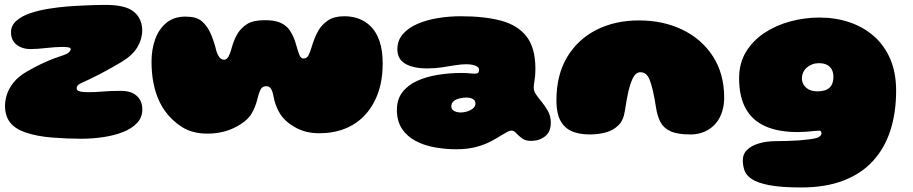

<svg xmlns="http://www.w3.org/2000/svg" viewBox="-20 -552 3823 804"><path d="M319.5 29Q262.5 29 198.2 24Q134 19 85 2Q44 -12 22.5 -39Q1 -66 1 -110Q1 -129.5 8.2 -154.2Q15.5 -179 35.5 -205Q55.5 -231 93.5 -253Q109.5 -262 124 -269.8Q138.5 -277.5 152.5 -284.2Q166.5 -291 179.8 -296.5Q193 -302 206 -307Q219 -312 231.5 -316Q262.5 -326 269.2 -333.2Q276 -340.5 276 -346Q276 -352 266.2 -353.8Q256.5 -355.5 241 -355.5Q225.5 -355.5 208.5 -354.2Q191.5 -353 174 -351Q156.5 -349 139.5 -347.8Q122.5 -346.5 107.5 -346.5Q85 -346.5 66.5 -354.5Q48 -362.5 37 -378Q26 -393.5 26 -416.5Q26 -445.5 48.8 -465.2Q71.5 -485 107.5 -497Q143.5 -509 184.5 -515.5Q225.5 -522 262.5 -525Q280.5 -526.5 300.8 -527.5Q321 -528.5 342.2 -529.5Q363.5 -530.5 383.8 -531Q404 -531.5 421.5 -531.5Q507 -531.5 541.2 -502.2Q575.5 -473 575.5 -424.5Q575.5 -388.5 555.2 -354.2Q535 -320 488 -292Q466 -279 443 -266Q420 -253 398.2 -241.8Q376.5 -230.5 358.2 -221.8Q340 -213 327.5 -207.5Q311.5 -201 306.2 -195.2Q301 -189.5 301 -182.5Q301 -175.5 307.2 -172Q313.5 -168.5 325.2 -167.2Q337 -166 354 -166Q380 -166 411.2 -168.8Q442.5 -171.5 486.5 -171.5Q529.5 -171.5 552.8 -150.5Q576 -129.5 576 -94Q576 -60.5 554 -37Q532 -13.5 495 1Q458 15.5 412.5 22.2Q367 29 319.5 29Z M848.5 7.5Q786.5 7.5 743.5 -19.2Q700.5 -46 671 -87Q659 -103.5 649.8 -122.2Q640.5 -141 633.8 -161.5Q627 -182 622.8 -203.5Q618.5 -225 616.5 -247.8Q614.5 -270.5 614.5 -293.5Q614.5 -346 630.2 -388.8Q646 -431.5 677.5 -457Q709 -482.5 756.5 -482.5Q802.5 -482.5 824.2 -463.8Q846 -445 858.5 -419Q862.5 -411.5 865.5 -403.8Q868.5 -396 871.2 -388.2Q874 -380.5 876.5 -372.8Q879 -365 881 -358Q883 -351 884.5 -344.5Q888.5 -328 896.8 -315Q905 -302 918.5 -302Q929.5 -302 936.8 -315.2Q944 -328.5 948.5 -345.5Q950.5 -353 953 -361.2Q955.5 -369.5 958.8 -378Q962 -386.5 966 -395Q970 -403.5 975 -411.5Q989 -434.5 1014.2 -451Q1039.5 -467.5 1089.5 -467.5Q1134 -467.5 1157.8 -455.2Q1181.5 -443 1194 -424Q1198.5 -417.5 1202.2 -410.2Q1206 -403 1209.2 -395.5Q1212.5 -388 1215 -380.8Q1217.5 -373.5 1219.5 -366.2Q1221.5 -359 1223.5 -352.5Q1228.5 -335 1234.2 -321Q1240 -307 1251 -307Q1265.5 -307 1272.2 -321Q1279 -335 1284.5 -353.5Q1287 -362 1290 -371Q1293 -380 1296.8 -389.5Q1300.5 -399 1305 -408.5Q1309.5 -418 1315 -427Q1329.5 -450.5 1354.5 -467.2Q1379.5 -484 1423 -484Q1453.5 -484 1482 -473.8Q1510.5 -463.5 1533.2 -440.8Q1556 -418 1569.2 -379.8Q1582.5 -341.5 1582.5 -285.5Q1582.5 -262 1580.2 -240.2Q1578 -218.5 1573.5 -198.5Q1569 -178.5 1562.5 -160.8Q1556 -143 1547.8 -127Q1539.5 -111 1529.8 -97Q1520 -83 1509 -71Q1474 -33 1425.2 -13.5Q1376.5 6 1316.5 6Q1260 6 1216.5 -18.5Q1173 -43 1153 -75.5Q1146.5 -86 1142 -95.5Q1137.5 -105 1134.5 -113.5Q1131.5 -122 1129.5 -129.5Q1127.5 -137 1126.5 -143.5Q1123 -164 1116.5 -177.5Q1110 -191 1094.5 -191Q1077 -191 1069.8 -174.2Q1062.5 -157.5 1058.5 -140.5Q1057.5 -135.5 1055.8 -129.5Q1054 -123.5 1052 -117.2Q1050 -111 1047.2 -104.2Q1044.5 -97.5 1041 -90.2Q1037.5 -83 1033 -75.5Q1013 -42.5 962.2 -17.5Q911.5 7.5 848.5 7.5Z M1889.5 73Q1845.5 73 1801.5 65.2Q1757.5 57.5 1721.5 38.8Q1685.5 20 1663.8 -12Q1642 -44 1642 -92Q1642 -135.5 1664.5 -165.2Q1687 -195 1725.5 -212.8Q1764 -230.5 1812.8 -238.5Q1861.5 -246.5 1914 -246.5Q1925 -246.5 1935.5 -245.8Q1946 -245 1954.8 -244.2Q1963.5 -243.5 1968 -243.5Q1978 -243.5 1982 -247.2Q1986 -251 1986 -259Q1986 -262 1985.2 -264.2Q1984.5 -266.5 1983 -268.8Q1981.5 -271 1979 -272.5Q1972.5 -277.5 1960.2 -280.2Q1948 -283 1933 -283Q1912 -283 1886 -278.8Q1860 -274.5 1830.8 -270Q1801.5 -265.5 1769.5 -265.5Q1710.5 -265.5 1677.2 -285Q1644 -304.5 1644 -345.5Q1644 -383 1667.2 -409.5Q1690.5 -436 1729.2 -452.5Q1768 -469 1815 -476.5Q1862 -484 1909 -484Q2009 -484 2078.8 -465.2Q2148.5 -446.5 2185.2 -398.8Q2222 -351 2222 -263.5Q2222 -248 2221 -236.5Q2220 -225 2218.5 -216Q2217 -207 2216 -199.8Q2215 -192.5 2215 -185Q2215 -170 2225.8 -154.8Q2236.5 -139.5 2250.8 -122.2Q2265 -105 2275.8 -84.5Q2286.5 -64 2286.5 -38Q2286.5 0.5 2262 19.2Q2237.5 38 2204 38Q2180 38 2165.8 27.2Q2151.5 16.5 2142 5.8Q2132.5 -5 2122 -5Q2114 -5 2103.2 0.8Q2092.5 6.5 2079 15Q2062.5 25.5 2037 39.2Q2011.5 53 1975.2 63Q1939 73 1889.5 73ZM1908.5 -81Q1919 -81 1929.8 -83.5Q1940.5 -86 1950 -90.8Q1959.5 -95.5 1965.2 -102.5Q1971 -109.5 1971 -118.5Q1971 -128 1965.5 -133.2Q1960 -138.5 1951.5 -141Q1943 -143.5 1934.5 -143.5Q1920.5 -143.5 1905.5 -140.2Q1890.5 -137 1880.2 -129Q1870 -121 1870 -106.5Q1870 -97 1876 -91.5Q1882 -86 1890.8 -83.5Q1899.5 -81 1908.5 -81Z M2449 11Q2402 11 2370.5 -4.2Q2339 -19.5 2323 -54.5Q2318.5 -64.5 2315.8 -76.5Q2313 -88.5 2311.5 -102.5Q2310 -116.5 2310 -132Q2310 -237.5 2354.5 -312.2Q2399 -387 2477.2 -426.8Q2555.5 -466.5 2655.5 -466.5Q2757 -466.5 2837.8 -427.5Q2918.5 -388.5 2965.5 -315.8Q3012.5 -243 3012.5 -142.5Q3012.5 -127.5 3010.5 -113.8Q3008.5 -100 3004.8 -87.5Q3001 -75 2995.5 -63.5Q2978.5 -28.5 2946 -8.8Q2913.5 11 2870.5 11Q2817.5 11 2788.2 -2.2Q2759 -15.5 2746 -40.2Q2733 -65 2727.5 -99Q2724 -121 2720.8 -139.2Q2717.5 -157.5 2714 -172Q2710.5 -186.5 2707.2 -197.8Q2704 -209 2700.5 -217.5Q2692.5 -236 2683.2 -242.8Q2674 -249.5 2661.5 -249.5Q2652 -249.5 2643.5 -242.8Q2635 -236 2627 -218.5Q2623 -209.5 2619 -197.2Q2615 -185 2611.2 -168.8Q2607.5 -152.5 2604 -132.2Q2600.5 -112 2596.5 -87Q2591 -48.5 2569.5 -27.2Q2548 -6 2516.8 2.5Q2485.5 11 2449 11Z M3335.5 233Q3251 233 3201.8 223.5Q3152.5 214 3128.5 198Q3104.5 182 3097.5 161.5Q3090.5 141 3090.5 119.5Q3090.5 92.5 3109.2 74.8Q3128 57 3159.8 48Q3191.5 39 3230.5 39Q3253 39 3278 38.2Q3303 37.5 3326.5 35.8Q3350 34 3369.2 31.5Q3388.5 29 3400.5 25.5Q3405.5 24 3409 21.8Q3412.5 19.5 3415 17Q3417.5 14.5 3418.8 11.8Q3420 9 3420 6Q3420 3.5 3419 1Q3418 -1.5 3416 -3.2Q3414 -5 3410.5 -5Q3404.5 -5 3395.5 -4Q3386.5 -3 3374.8 -2Q3363 -1 3349 0Q3335 1 3319.5 1Q3240 1 3185.5 -23Q3131 -47 3103 -97Q3075 -147 3075 -224.5Q3075 -287.5 3104 -335Q3133 -382.5 3181.5 -414.5Q3230 -446.5 3289.8 -462.5Q3349.5 -478.5 3411.5 -478.5Q3479 -478.5 3537.2 -458.8Q3595.5 -439 3639.5 -400.5Q3683.5 -362 3708 -304.8Q3732.5 -247.5 3732.5 -172.5Q3732.5 -79.5 3708 -4.5Q3683.5 70.5 3634.2 123.5Q3585 176.5 3510.2 204.8Q3435.5 233 3335.5 233ZM3403 -169.5Q3420.5 -169.5 3433.2 -173.5Q3446 -177.5 3454 -185.2Q3462 -193 3466 -204Q3470 -215 3470 -229Q3470 -248.5 3462.8 -261.5Q3455.5 -274.5 3442 -281Q3428.5 -287.5 3409 -287.5Q3394.5 -287.5 3381.8 -282.8Q3369 -278 3359 -269.5Q3349 -261 3343.5 -249.2Q3338 -237.5 3338 -223.5Q3338 -209.5 3345.5 -197Q3353 -184.5 3367.5 -177Q3382 -169.5 3403 -169.5Z"/></svg>

Font: Gluten Thin Black
Style: Regular
Weight: 900
Version: Version 1.300